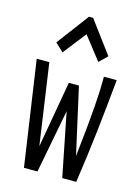

<svg xmlns="http://www.w3.org/2000/svg" viewBox="-107 -746 589 809"><g transform="rotate(15 187.5 -342.0)"><path d="M110 -511 188 -611 266 -511 301 -545 197 -685H179L74 -545ZM79 1H138L191 -276L246 1H307C330 -151 346 -302 361 -457H305V-442C305 -390 300 -295 278 -104L213 -394H169L118 -104L67 -457H12Z"/></g></svg>

Font: Inconsolata Condensed
Style: Regular
Weight: 400
Width: 3
Monospace: yes
Designer: Raph Levien, Cyreal, Brenton Simpson
Foundry: Raph Levien, Cyreal, Google
Version: Version 3.100